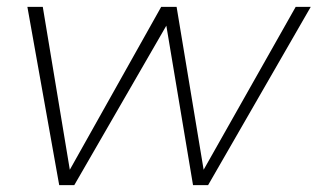

<svg xmlns="http://www.w3.org/2000/svg" viewBox="-20 -541 928 561"><path d="M888 -521 588 0H544L466 -466L197 0H153L60 -521H105L184 -45L451 -521H496L575 -45L844 -521Z"/></svg>

Font: TypoPRO Montserrat
Style: Italic
Weight: 275
Italic angle: -11.3°
Designer: Julieta Ulanovsky
Foundry: Julieta Ulanovsky
Version: Version 6.001